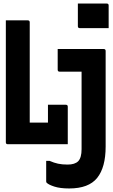

<svg xmlns="http://www.w3.org/2000/svg" viewBox="-20 -815 640 1085"><path d="M420 -795H583Q594 -795 594 -784V-656H431Q420 -656 420 -667ZM24 0Q13 0 13 -11V-700H137Q148 -700 148 -689V-122H251V-223H352Q363 -223 363 -212V0ZM566 -538Q577 -538 577 -527V13Q577 131 529 190.5Q481 250 371 250Q320 250 287.5 239.5Q255 229 244 218Q241 215 241 210V94H260Q285 105 308 110Q331 115 362 115Q403 115 422 96Q441 76 441 28V-410H317Q306 -410 306 -421V-538Z"/></svg>

Font: Recursive Mn Lnr St
Style: Bold
Weight: 700
Monospace: yes
Version: Version 1.079;hotconv 1.0.112;makeotfexe 2.5.65598; ttfautoh